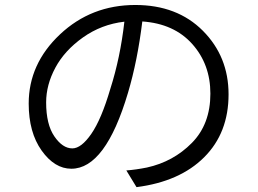

<svg xmlns="http://www.w3.org/2000/svg" viewBox="-20 -731 1040 774"><path d="M271.5 -132.8Q307.6 -132.8 348.1 -191.4Q388.7 -250 424.8 -373Q464.8 -498 481.4 -643.6Q388.7 -632.8 314.5 -580.1Q240.2 -527.3 203.1 -458Q166 -388.7 166 -318.4Q166 -229.5 199.2 -181.2Q232.4 -132.8 271.5 -132.8ZM530.3 23.4 489.3 -43.9Q528.3 -46.9 572.3 -55.7Q678.7 -79.1 753.4 -154.8Q828.1 -230.5 828.1 -353.5Q828.1 -471.7 754.9 -553.7Q681.6 -635.7 553.7 -644.5Q534.2 -485.4 496.1 -357.4Q405.3 -50.8 267.6 -50.8Q200.2 -50.8 147.9 -124Q95.7 -197.3 95.7 -313.5Q95.7 -473.6 221.7 -592.3Q347.7 -710.9 525.4 -710.9Q694.3 -710.9 797.9 -606.9Q901.4 -502.9 901.4 -350.6Q901.4 -195.3 803.2 -97.2Q705.1 1 530.3 23.4Z"/></svg>

Font: Gen Shin Gothic Normal
Style: Regular
Weight: 300
Designer: [Source Han Sans]
Ryoko NISHIZUKA  (kana & ideographs); Paul D. Hunt (Latin, Greek & Cyrillic); Wenlong ZHANG  (bopomofo
Version: Version 1.002.20150607